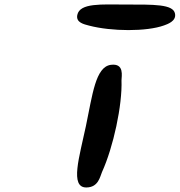

<svg xmlns="http://www.w3.org/2000/svg" viewBox="-20 -849 793 847"><path d="M362 -22C414 -23 421 -69 430 -90C480 -200 520 -385 516 -495C516 -512 530 -571 469 -563C401 -554 388 -431 359 -293C331 -159 286 -20 362 -22ZM704 -737C717 -742 759 -755 752 -789C744 -831 659 -829 531 -829C429 -829 332 -837 321 -783C314 -749 351 -742 373 -736C472 -710 627 -709 704 -737Z"/></svg>

Font: Venom Sans
Style: BdObl
Weight: 700
Version: Version 1.001